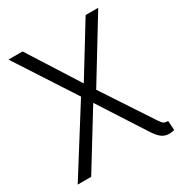

<svg xmlns="http://www.w3.org/2000/svg" viewBox="-181 -895 969 1032"><g transform="rotate(-30 303.5 -379.0)"><path d="M603.4 5Q594.6 7.5 586.7 8.7Q578.8 9.8 570.8 9.8Q545.8 9.8 526 -4.1Q506.2 -18.1 484.9 -51.2L279.8 -369.4L21.1 -768H108.7L325 -427.5L550.5 -85.1Q562.4 -66.3 572.2 -59.3Q582 -52.3 599.5 -53.3ZM7.4 0 270.6 -418.3 295.2 -434.1 500.1 -768H578.2L339.4 -376.9L313 -360.8L91.2 0Z"/></g></svg>

Font: Yaldevi ExtraLight
Style: Regular
Weight: 200
Designer: Sol Matas, Rajitha Manaperi, Kosala Senevirathne
Foundry: Mooniak
Version: Version 1.100